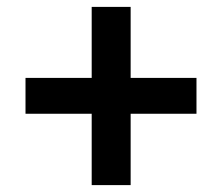

<svg xmlns="http://www.w3.org/2000/svg" viewBox="-20 -600 644 557"><path d="M359 -580V-63H246V-580ZM550 -374V-270H54V-374Z"/></svg>

Font: Kantumruy Pro SemiBold
Style: Regular
Weight: 600
Version: Version 1.002